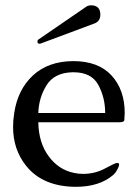

<svg xmlns="http://www.w3.org/2000/svg" viewBox="-20 -704 530 739"><path d="M135.7 -536.1Q134.8 -535.6 132.8 -535.6Q124 -535.6 124 -543.9Q124 -547.9 127 -551.3L310.5 -677.2Q319.3 -683.6 330.1 -683.6Q366.2 -683.6 366.2 -647.5Q366.2 -622.1 343.8 -613.8ZM384.8 -269Q384.8 -328.6 358.4 -377.2Q332 -425.8 263.2 -425.8H257.8Q189 -423.8 159.2 -376Q129.4 -328.1 127.4 -269ZM262.2 -468.8Q358.4 -468.8 409.2 -413.6Q460 -358.4 460 -269Q459.5 -249.5 458.5 -241.5Q457.5 -233.4 438.5 -233.4H127.4Q128.9 -154.3 167.5 -102.3Q206.1 -50.3 264.6 -38.6Q281.7 -34.7 299.3 -34.7Q345.7 -34.7 384.5 -55.7Q423.3 -76.7 429.4 -76.7Q435.5 -76.7 437 -75.4Q438.5 -74.2 438.5 -69.6Q438.5 -64.9 432.4 -53.2Q426.3 -41.5 422.6 -37.6Q418.9 -33.7 416 -30.8Q362.8 15.1 271.5 15.1Q143.6 14.2 79.6 -66.9Q30.3 -129.4 30.3 -215.3Q30.3 -241.2 34.7 -269Q48.3 -359.4 106.7 -413.6Q165 -467.8 260.3 -468.8Z"/></svg>

Font: Caudex
Style: Regular
Weight: 400
Version: Version 1.04